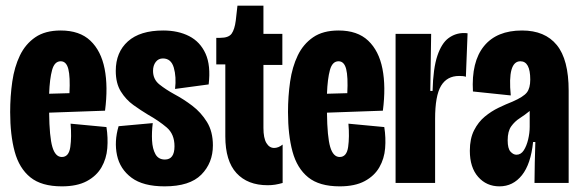

<svg xmlns="http://www.w3.org/2000/svg" viewBox="-20 -648 2054 680"><path d="M199 12Q127 12 87.5 -20Q48 -52 32 -111Q16 -170 16 -251Q16 -307 23.5 -359Q31 -411 50.5 -451.5Q70 -492 105 -516Q140 -540 195 -540Q262 -540 300 -504Q338 -468 350.5 -404.5Q363 -341 352 -256L154 -249Q155 -163 165.5 -127.5Q176 -92 199 -92Q224 -92 229 -127.5Q234 -163 230 -210L357 -198Q363 -160 360 -123Q357 -86 339.5 -55.5Q322 -25 287.5 -6.5Q253 12 199 12ZM195 -431Q173 -431 164.5 -400Q156 -369 154 -316L226 -318Q229 -376 222 -403.5Q215 -431 195 -431Z M563 12Q487 12 446 -18.5Q405 -49 394.5 -98Q384 -147 400 -201L521 -212Q517 -180 518.5 -150.5Q520 -121 530.5 -102Q541 -83 564 -83Q598 -83 598 -130Q598 -173 570.5 -196.5Q543 -220 504 -242Q479 -257 452.5 -276Q426 -295 408 -324Q390 -353 390 -397Q390 -463 433 -501.5Q476 -540 558 -540Q611 -540 650 -520Q689 -500 708 -458Q727 -416 719 -349L600 -333Q605 -376 595.5 -408.5Q586 -441 557 -441Q541 -441 531.5 -428.5Q522 -416 522 -397Q522 -367 544.5 -349Q567 -331 598 -314Q630 -297 661 -273.5Q692 -250 713 -216Q734 -182 734 -133Q734 -71 693 -29.5Q652 12 563 12Z M928 8Q857 8 817.5 -35Q778 -78 778 -165V-420H746V-514H760Q790 -514 800.5 -529Q811 -544 815 -575L821 -628H913V-528H980V-418H913V-195Q913 -159 923.5 -141.5Q934 -124 951 -124Q966 -124 981 -136V0Q967 4 954.5 6Q942 8 928 8Z M1183 12Q1111 12 1071.5 -20Q1032 -52 1016 -111Q1000 -170 1000 -251Q1000 -307 1007.5 -359Q1015 -411 1034.5 -451.5Q1054 -492 1089 -516Q1124 -540 1179 -540Q1246 -540 1284 -504Q1322 -468 1334.5 -404.5Q1347 -341 1336 -256L1138 -249Q1139 -163 1149.5 -127.5Q1160 -92 1183 -92Q1208 -92 1213 -127.5Q1218 -163 1214 -210L1341 -198Q1347 -160 1344 -123Q1341 -86 1323.5 -55.5Q1306 -25 1271.5 -6.5Q1237 12 1183 12ZM1179 -431Q1157 -431 1148.5 -400Q1140 -369 1138 -316L1210 -318Q1213 -376 1206 -403.5Q1199 -431 1179 -431Z M1381 0V-288V-528H1507L1504 -326H1512Q1514 -406 1529 -450.5Q1544 -495 1568.5 -513Q1593 -531 1623 -531Q1631 -531 1636 -530L1630 -376Q1625 -378 1618.5 -378.5Q1612 -379 1606 -379Q1563 -379 1542 -344Q1521 -309 1521 -227V0Z M1749 12Q1703 12 1673.5 -21.5Q1644 -55 1644 -114Q1644 -157 1659 -186.5Q1674 -216 1697 -235Q1720 -254 1746 -266.5Q1772 -279 1795 -288Q1834 -305 1846 -320.5Q1858 -336 1858 -366Q1858 -431 1823 -431Q1777 -431 1789 -310L1655 -324Q1649 -429 1694 -484.5Q1739 -540 1829 -540Q1910 -540 1952 -488.5Q1994 -437 1994 -327V-202Q1994 -151 1994 -100.5Q1994 -50 1994 0H1873Q1873 -36 1874 -72Q1875 -108 1876 -145H1868Q1860 -67 1828.5 -27.5Q1797 12 1749 12ZM1809 -100Q1825 -100 1835 -115.5Q1845 -131 1850.5 -154Q1856 -177 1856 -199V-255Q1839 -241 1821 -229.5Q1803 -218 1790.5 -200.5Q1778 -183 1778 -151Q1778 -122 1788 -111Q1798 -100 1809 -100Z"/></svg>

Font: Bricolage Grotesque 96pt Condensed Bricolage Grotesque 48pt Condensed Regular
Style: Bold
Weight: 700
Width: 3
Designer: Mathieu Triay
Foundry: Atelier Triay
Version: Version 1.001; ttfautohint (v1.8.4.7-5d5b);gftools[0.9.33.de